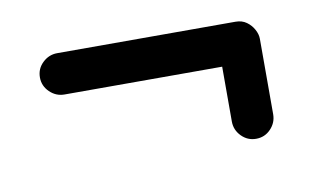

<svg xmlns="http://www.w3.org/2000/svg" viewBox="-37 -422 556 334"><g transform="rotate(-10 240.5 -255.5)"><path d="M41.1 -322.8Q41.1 -307.8 52.2 -297Q63.2 -286.3 78.1 -286.3H356.6V-189.5Q356.6 -174.5 367.3 -163.5Q378.1 -152.5 393.1 -152.5Q408.5 -152.5 419 -163.5Q429.6 -174.5 429.6 -189.5V-322.8Q429.6 -330.7 425 -339.2Q420.5 -347.7 412.4 -353.5Q404.4 -359.3 393.1 -359.3H78.1Q63.2 -359.3 52.2 -348.7Q41.1 -338.2 41.1 -322.8Z"/></g></svg>

Font: Mikhak VF
Style: Regular
Weight: 100
Designer: Amin Abedi
Version: Version 3.001